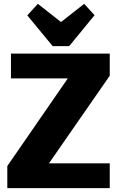

<svg xmlns="http://www.w3.org/2000/svg" viewBox="-20 -979 609 999"><path d="M18 -115 399 -667 491 -571H37V-700H551V-585L168 -33L75 -129H551V0H18ZM472 -900 340 -739H254L122 -899L177 -959L354 -820H241L418 -959Z"/></svg>

Font: Pathway Extreme SemiCondensed ExtraBold
Style: Regular
Weight: 800
Width: 4
Version: Version 1.001;gftools[0.9.26]